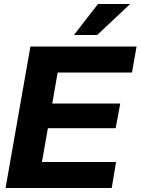

<svg xmlns="http://www.w3.org/2000/svg" viewBox="-20 -946 707 966"><path d="M542 0H8L133 -712H667L644 -581H270L243 -425H585L562 -301H221L191 -131H564ZM469 -770H352L473 -926H635Z"/></svg>

Font: Creato Display ExtraBold
Style: Italic
Weight: 800
Italic angle: -10°
Version: Version 1.000